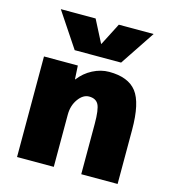

<svg xmlns="http://www.w3.org/2000/svg" viewBox="-113 -864 867 959"><g transform="rotate(15 320.5 -385.0)"><path d="M324 -655 383 -770H563L443 -590H203L83 -770H263L322 -655ZM244 -450Q272 -487 313.5 -508.5Q355 -530 398 -530Q497 -530 540 -474.5Q583 -419 583 -280V0H395V-260Q395 -335 381.5 -360Q368 -385 333 -385Q302 -385 277.5 -351Q253 -317 253 -270V0H63V-520H238L242 -450Z"/></g></svg>

Font: M PLUS 1p Black
Style: Regular
Weight: 900
Version: Version 1.061